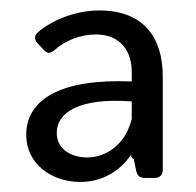

<svg xmlns="http://www.w3.org/2000/svg" viewBox="-20 -745 382 375"><path d="M173.8 -724.6C129.9 -724.6 82 -707 52.7 -680.7C46.9 -674.8 46.9 -667 53.7 -660.2L65.4 -647.5C72.3 -639.6 79.1 -640.6 86.9 -647.5C107.4 -666 137.7 -677.7 167 -677.7C215.8 -677.7 238.3 -644.5 237.3 -601.6V-585.9C96.7 -591.8 31.2 -549.8 31.2 -481.4C31.2 -424.8 81.1 -389.6 136.7 -389.6C180.7 -389.6 215.8 -412.1 236.3 -443.4V-440.4C236.3 -438.5 237.3 -436.5 241.2 -434.6L246.1 -411.1C248 -401.4 253.9 -397.5 262.7 -397.5H282.2C292 -397.5 297.9 -403.3 297.9 -413.1V-595.7C297.9 -673.8 258.8 -724.6 173.8 -724.6ZM228.5 -488.3C213.9 -458 183.6 -437.5 150.4 -437.5C121.1 -437.5 90.8 -452.1 90.8 -485.4C90.8 -524.4 132.8 -554.7 237.3 -546.9V-510.7V-512.7C237.3 -512.7 234.4 -501 228.5 -488.3Z"/></svg>

Font: Ed Sans Neue
Style: Regular
Weight: 400
Designer: Stephen Hutchings
Version: Version 1.004;PS 001.004;hotconv 1.0.88;makeotf.lib2.5.64775